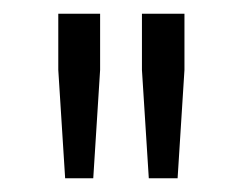

<svg xmlns="http://www.w3.org/2000/svg" viewBox="-20 -708 354 280"><path d="M197 -448 187 -606V-688H249V-606L239 -448ZM75 -448 65 -606V-688H126V-606L116 -448Z"/></svg>

Font: Saira Thin Light
Style: Regular
Weight: 300
Version: Version 1.101